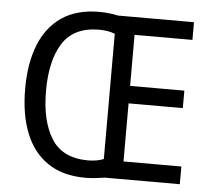

<svg xmlns="http://www.w3.org/2000/svg" viewBox="-52 -872 929 843"><g transform="rotate(5 412.5 -450.5)"><path d="M352 -816Q395 -816 435 -807H770V-729H515V-504H754V-427H515V-171H770V-93H439Q419 -90 398 -87.5Q377 -85 354 -85Q254 -85 188 -130Q122 -175 89.5 -257Q57 -339 57 -452Q57 -564 89.5 -645.5Q122 -727 187.5 -771.5Q253 -816 352 -816ZM357 -738Q246 -737 197.5 -660.5Q149 -584 149 -451Q149 -318 197.5 -240.5Q246 -163 357 -162Q398 -162 428 -174V-726Q399 -738 357 -738Z"/></g></svg>

Font: Noto Sans Telugu UI SemiCondensed
Style: Regular
Weight: 400
Width: 4
Designer: Jelle Bosma - Monotype Design Team
Foundry: Monotype Imaging Inc.
Version: Version 2.005; ttfautohint (v1.8.4.7-5d5b)